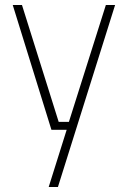

<svg xmlns="http://www.w3.org/2000/svg" viewBox="-20 -520 511 769"><path d="M186 0H247L175 229H212L441 -500H404L256 -32H215L68 -500H31Z"/></svg>

Font: RazerF5 Thin
Style: Regular
Weight: 250
Foundry: Razer Inc.
Version: Version 2